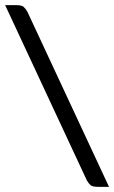

<svg xmlns="http://www.w3.org/2000/svg" viewBox="-24 -685 443 745"><path d="M-4 -665H39Q60 -665 67.5 -658.5Q75 -652 82 -640L399 40H356Q335 40 327.5 33.5Q320 27 313 15Z"/></svg>

Font: Changa Light
Style: Regular
Weight: 300
Designer: Eduardo Rodriguez Tunni
Foundry: Eduardo Rodriguez Tunni
Version: Version 3.002; ttfautohint (v1.8.2)